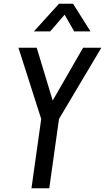

<svg xmlns="http://www.w3.org/2000/svg" viewBox="-20 -1005 561 1025"><path d="M148 0 200 -370 78.5 -750H176L272 -433H241L423.5 -750H521L295 -370L243 0ZM161 -837.5 295 -985H370L463 -837.5H376L325 -926.5L248 -837.5Z"/></svg>

Font: Mohave Light Medium
Style: Italic
Weight: 500
Italic angle: -8°
Version: Version 2.003